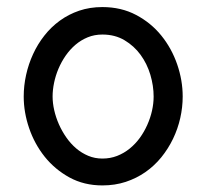

<svg xmlns="http://www.w3.org/2000/svg" viewBox="-20 -529 587 557"><path d="M510 -249Q510 -295.9 494 -342.3Q478 -388.7 448.1 -425.7Q418.2 -462.7 374.9 -485.6Q331.7 -508.5 276.9 -508.5Q240.7 -508.5 209.7 -498Q178.8 -487.4 153.5 -469Q128.2 -450.6 108.7 -425.7Q89.1 -400.8 75.9 -371.9Q62.6 -343 55.7 -311.6Q48.8 -280.3 48.8 -249Q48.8 -203.1 64.5 -157.2Q80.2 -111.3 109.7 -74.3Q139.3 -37.4 181.5 -14.2Q223.8 8.9 277 8.9Q313.5 8.9 344.8 -1.4Q376.2 -11.8 402.1 -29.9Q428 -48.1 448 -72.7Q467.9 -97.3 481.9 -126.2Q495.8 -155 502.9 -186.4Q510 -217.8 510 -249ZM425.7 -248.9Q425.7 -229 421 -207.9Q416.3 -186.9 407.3 -166.8Q398.4 -146.7 385.7 -129.1Q372.9 -111.5 356.3 -98Q339.7 -84.5 319.7 -76.7Q299.8 -69 277.1 -69Q255.1 -69 236 -77Q216.9 -85 200.9 -98.6Q184.9 -112.3 172.3 -130.4Q159.7 -148.5 150.8 -168.6Q142 -188.6 137.3 -209.3Q132.6 -230 132.6 -249Q132.6 -268.2 136.9 -288.9Q141.2 -309.7 149.6 -329.6Q158.1 -349.6 170.5 -367.6Q183 -385.5 199 -399.2Q215 -412.8 234.5 -420.8Q254.1 -428.8 277.1 -428.8Q313.5 -428.8 341.2 -412.3Q369 -395.8 387.8 -370Q406.6 -344.2 416.2 -312.1Q425.7 -280 425.7 -248.9Z"/></svg>

Font: SaysetthaMai Thin
Style: Regular
Weight: 100
Designer: John M. Durdin
Foundry: Lao Script for Windows
Version: Version 1.101